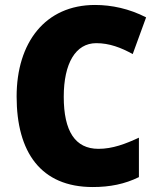

<svg xmlns="http://www.w3.org/2000/svg" viewBox="-20 -744 637 774"><path d="M368 -570C421 -570 468 -552 515 -526L569 -674C501 -709 430 -724 363 -724C162 -724 47 -572 47 -355C47 -131 144 10 354 10C423 10 483 -2 540 -30V-189C486 -164 434 -144 377 -144C283 -144 237 -215 237 -354C237 -489 285 -570 368 -570Z"/></svg>

Font: Noto Sans Arabic UI SmCn Bk
Style: Regular
Weight: 900
Width: 4
Designer: Monotype Design Team, Nadine Chahine and Nizar Qandah
Foundry: Monotype Imaging Inc.
Version: Version 2.010